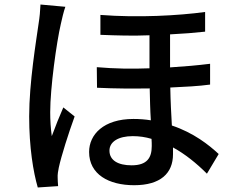

<svg xmlns="http://www.w3.org/2000/svg" viewBox="-20 -792 1040 849"><path d="M269 -762 159 -772C158 -745 155 -714 151 -690C140 -611 109 -427 109 -277C109 -140 127 -32 147 37L237 31C236 19 235 5 235 -6C234 -18 237 -38 240 -51C251 -102 283 -203 310 -277L260 -317C244 -281 224 -231 209 -190C204 -226 202 -261 202 -296C202 -403 230 -605 249 -686C253 -705 262 -743 269 -762ZM909 -418V-510C853 -503 796 -498 732 -494V-640C791 -643 843 -647 887 -652V-739C768 -723 592 -713 424 -726V-638C497 -635 569 -633 641 -636V-490C565 -487 488 -488 408 -495L409 -404C489 -400 566 -400 642 -401C643 -354 644 -305 647 -260C623 -264 597 -266 570 -266C438 -266 374 -197 374 -120C374 -21 461 27 573 27C690 27 745 -26 745 -110V-140C798 -111 848 -71 895 -24L947 -111C904 -151 836 -205 740 -237C737 -289 734 -345 733 -405C798 -408 858 -411 909 -418ZM651 -146C651 -95 631 -61 562 -61C502 -61 464 -83 464 -126C464 -165 503 -190 567 -190C596 -190 623 -186 650 -178C651 -166 651 -155 651 -146Z"/></svg>

Font: Spoqa Han Sans Neo Medium
Style: Regular
Weight: 500
Designer: [Spoqa Han Sans Neo] Dong-huui Kim ___ Younghwa Kang ___ Yujin Lee ___ [Noto Sans] Ryoko NISHIZUKA ____ (kana & ideograp
Foundry: Spoqa (http://www.spoqa-han-sans.com)
Version: Version 1.100;hotconv 1.0.109;makeotfexe 2.5.65596